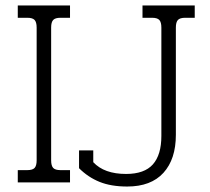

<svg xmlns="http://www.w3.org/2000/svg" viewBox="-20 -667 767 702"><path d="M45 -45H80Q99 -45 106.5 -53Q114 -61 114 -81V-566Q114 -586 106.5 -594Q99 -602 80 -602H45V-647H236V-602H201Q182 -602 174.5 -594Q167 -586 167 -566V-81Q167 -61 174.5 -53Q182 -45 201 -45H236V0H45ZM269 -52V-117H321V-74Q361 -31 441 -31Q508 -31 539 -66Q570 -101 570 -170V-566Q570 -586 562.5 -594Q555 -602 536 -602H501V-647H692V-602H657Q638 -602 630.5 -594Q623 -586 623 -566V-174Q623 -85 577.5 -35Q532 15 445 15Q386 15 344 -2Q302 -19 269 -52Z"/></svg>

Font: Pridi ExtraLight
Style: Regular
Weight: 275
Designer: Katatrad Team
Foundry: CadsonDemak
Version: Version 1.001